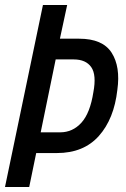

<svg xmlns="http://www.w3.org/2000/svg" viewBox="-36 -749 506 769"><path d="M-16 0 136 -729H233L204 -594H281Q375 -594 411 -538Q447 -482 434 -389Q421 -273 360 -204.5Q299 -136 192 -136H109L81 0ZM259 -511H187L127 -219H205Q255 -219 290 -257.5Q325 -296 338 -380Q351 -449 329.5 -480Q308 -511 259 -511Z"/></svg>

Font: Mona Sans Condensed Medium
Style: Italic
Weight: 500
Width: 3
Italic angle: -11.7°
Designer: Deni Anggara
Foundry: GitHub
Version: Version 1.001; ttfautohint (v1.8.4.7-5d5b);gftools[0.9.31]